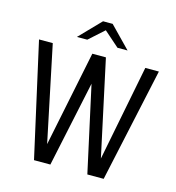

<svg xmlns="http://www.w3.org/2000/svg" viewBox="-98 -722 740 806"><g transform="rotate(15 272.0 -319.0)"><path d="M122.2 0 11.4 -495H71.1L158 -79.3L243 -495H302.1L391.6 -79.3L473.3 -495H532.3L425 0H354L272.4 -372.5L193.3 0ZM162.3 -546.4 251.3 -638.2H293L382.4 -546.4H338.6L272.3 -604.8L207.3 -546.4Z"/></g></svg>

Font: Alumni Sans SC Thin
Style: Regular
Weight: 100
Designer: Robert E. Leuschke
Foundry: Robert E. Leuschke
Version: Version 1.018